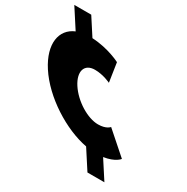

<svg xmlns="http://www.w3.org/2000/svg" viewBox="-367 -783 1030 1060"><g transform="rotate(30 148.5 -253.5)"><path d="M331.6 129H439.6L363.8 12C436.7 1 458.9 -31 458.9 -31L319.2 -154C319.2 -154 301.8 -130 248.8 -130C181.8 -130 90.5 -186 44.5 -257C-0.8 -327 17.9 -383 84.9 -383C137.9 -383 186.5 -359 186.5 -359L168.1 -480C168.1 -480 88.9 -522 -15.3 -527L-85.9 -636H-193.9L-114.3 -513C-201 -477 -219.9 -375 -142.2 -255C-58 -125 113.3 -18 253.2 8Z"/></g></svg>

Font: Hussar
Style: BdOpOblSeven
Weight: 700
Foundry: Cannot Into Space Fonts
Version: Version 2.00